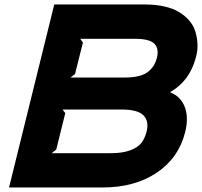

<svg xmlns="http://www.w3.org/2000/svg" viewBox="-20 -830 895 850"><path d="M628.9 -247.1Q640.6 -292.5 615.7 -318.8Q590.8 -345.2 517.1 -345.2H256.8L269 -329.1L229 -168L209 -151.9H471.2Q522.9 -151.9 556.6 -164.6Q590.3 -177.2 605.7 -197Q621.1 -216.8 628.9 -247.1ZM674.8 -574.2Q684.6 -615.2 663.1 -636.7Q641.6 -658.2 577.1 -658.2H335L347.2 -642.1L312 -502L292 -486.8H534.2Q569.3 -486.8 595.5 -493.7Q621.6 -500.5 637 -513.4Q652.3 -526.4 661.1 -540.8Q669.9 -555.2 674.8 -574.2ZM799.8 -245.1Q771 -130.4 673.6 -65.2Q576.2 0 433.1 0H20L220.2 -810.1H624Q669.4 -810.1 707.3 -801.5Q745.1 -793 771.5 -777.3Q797.9 -761.7 816.9 -740Q835.9 -718.3 844.2 -692.4Q852.5 -666.5 854.2 -637Q856 -607.4 847.2 -576.2Q820.8 -472.2 732.9 -421.9L733.9 -420.9Q779.8 -403.3 797.9 -356.7Q815.9 -310.1 799.8 -245.1Z"/></svg>

Font: Sinkin Sans 700 Bold Italic
Style: Bold Italic
Weight: 700
Italic angle: -112°
Designer: Keith Bates
Foundry: K-Type
Version: Sinkin Sans (version 1.0)  by Keith Bates   •   © 2014   www